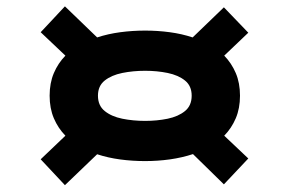

<svg xmlns="http://www.w3.org/2000/svg" viewBox="-20 -664 894 590"><path d="M179.5 -95 105 -174.5 181 -247Q158.5 -270 145.5 -300.5Q132.5 -331 132.5 -370Q132.5 -409 145.5 -439.5Q158.5 -470 181 -493L105 -565L179.5 -644.5L278.5 -549Q312 -560 349.5 -565Q387 -570 426 -570Q464.5 -570 501.8 -565Q539 -560 572 -549L668 -641.5L743 -563.5L669 -493Q691.5 -470 704.5 -439.5Q717.5 -409 717.5 -370Q717.5 -331 704.5 -300.5Q691.5 -270 669 -247L743 -177L668 -97.5L573 -190.5Q539.5 -179.5 502 -174.2Q464.5 -169 426 -169Q387 -169 349.5 -174Q312 -179 278.5 -190ZM426 -292.5Q462.5 -292.5 495.2 -299.2Q528 -306 548.5 -322.8Q569 -339.5 569 -370Q569 -400 548.5 -416.5Q528 -433 495.2 -439.8Q462.5 -446.5 426 -446.5Q389 -446.5 355.8 -439.8Q322.5 -433 301.8 -416.5Q281 -400 281 -370Q281 -339.5 301.8 -322.8Q322.5 -306 355.8 -299.2Q389 -292.5 426 -292.5Z"/></svg>

Font: Trispace SemiExpanded
Style: Bold
Weight: 700
Width: 6
Designer: Tyler Finck
Foundry: Etcetera Type Company
Version: Version 1.210; ttfautohint (v1.8.3)